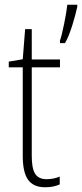

<svg xmlns="http://www.w3.org/2000/svg" viewBox="-20 -873 346 810"><path d="M306 -844V-853H264C261 -820 242 -724 233 -702V-691H254C276 -726 297 -804 306 -844ZM177 -117C128 -117 114 -150 114 -217V-589H233V-622H114V-750H86L76 -623L17 -613V-589H76V-217C76 -129 100 -83 171 -83C197 -83 216 -88 232 -95V-128C218 -122 198 -117 177 -117Z"/></svg>

Font: Noto Sans Kannada UI Condensed ExtraLight
Style: Regular
Weight: 200
Width: 3
Designer: Jelle Bosma - Monotype Design Team
Foundry: Monotype Imaging Inc.
Version: Version 2.005